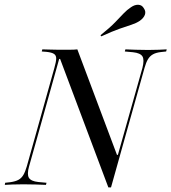

<svg xmlns="http://www.w3.org/2000/svg" viewBox="-42 -779 722 809"><path d="M414.5 10.5 211.3 -530.6H207.3L115.3 -201.6H105.6L187.1 -492.7Q194.4 -518.5 194.8 -531.9Q195.2 -545.2 185.9 -551.6Q176.6 -558.1 154 -560.5L133.9 -562.1L136.3 -571Q148.4 -571 165.7 -570.2Q183.1 -569.4 204.4 -569.4Q225.8 -569.4 250 -569.4H248.4Q260.5 -569.4 269.4 -569.8Q278.2 -570.2 283.9 -571L450.8 -126.6H454.8L558.1 -492.7Q566.9 -527.4 558.1 -541.5Q549.2 -555.6 518.5 -558.9L483.9 -562.1L486.3 -571Q504 -570.2 529.8 -569.4Q555.6 -568.5 582.3 -568.5Q608.1 -568.5 627.8 -569.4Q647.6 -570.2 660.5 -571L658.1 -562.1L636.3 -559.7Q615.3 -557.3 602.4 -550Q589.5 -542.7 581.5 -529.4Q573.4 -516.1 566.9 -492.7L425.8 10.5ZM80.6 -78.2Q71 -44.4 79.8 -29.8Q88.7 -15.3 119.4 -12.1L154 -8.9L151.6 0Q133.9 -0.8 108.1 -1.6Q82.3 -2.4 56.5 -2.4Q29.8 -2.4 10.1 -1.6Q-9.7 -0.8 -21.8 0L-20.2 -8.9L1.6 -11.3Q23.4 -14.5 35.9 -21.4Q48.4 -28.2 56.5 -41.9Q64.5 -55.6 71 -78.2L105.6 -201.6H115.3ZM384.7 -625.8 381.5 -630.6Q421.8 -662.9 443.5 -685.5Q465.3 -708.1 479 -722.6Q492.7 -737.1 509.7 -748.4Q525.8 -759.7 541.1 -758.9Q556.5 -758.1 564.5 -743.5Q573.4 -730.6 568.5 -716.9Q563.7 -703.2 546.8 -691.1Q532.3 -681.5 512.5 -675Q492.7 -668.5 462.5 -658.1Q432.3 -647.6 384.7 -625.8Z"/></svg>

Font: Playfair 144pt SemiCondensed
Style: Italic
Weight: 400
Width: 4
Italic angle: -15.6°
Designer: Claus Eggers Sørensen
Foundry: Claus Eggers Sørensen
Version: Version 2.203